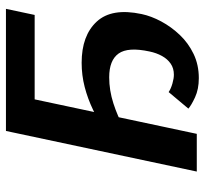

<svg xmlns="http://www.w3.org/2000/svg" viewBox="-42 -656 705 662"><g transform="rotate(-90 311.0 -325.5)"><path d="M50 0 190 -658H320L180 0ZM372 7Q334 7 306 -6Q278 -19 267 -29L324 -97Q336 -89 353.5 -84Q371 -79 384 -79Q406 -79 422 -90Q438 -101 448.5 -120Q459 -139 464 -163Q480 -237 457 -269.5Q434 -302 375 -302Q330 -302 285 -287.5Q240 -273 203 -252L186 -314Q224 -339 262.5 -357.5Q301 -376 341.5 -386.5Q382 -397 425 -397Q519 -397 567 -345Q615 -293 593 -190Q586 -157 567.5 -122.5Q549 -88 521 -58.5Q493 -29 455.5 -11Q418 7 372 7ZM229 -559 250 -658H611L590 -559Z"/></g></svg>

Font: Ysabeau
Style: Bold Italic
Weight: 700
Italic angle: -12°
Designer: Christian Thalmann (Catharsis Fonts)
Version: Version 2.002